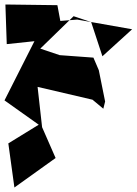

<svg xmlns="http://www.w3.org/2000/svg" viewBox="-44 -738 607 853"><path d="M423 -287 395 -426 371 -482 221 -493 135 -522 283 -666 361 -640 411 -488 543 -608 299 -651 224 -645 211 -715 -20 -718 -14 -542 109 -555 -24 -292 128 -184 -7 -101 20 95 203 -36 143 -173 123 -352 367 -295 415 -255Z"/></svg>

Font: Asimov Silicon
Style: Regular
Weight: 400
Designer: Google
Version: Version 2.000980; 2014